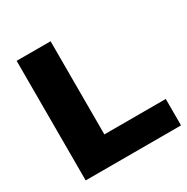

<svg xmlns="http://www.w3.org/2000/svg" viewBox="-168 -885 1003 1029"><g transform="rotate(-30 334.0 -370.0)"><path d="M71 0V-740H281V-163.5H661V0Z"/></g></svg>

Font: Encode Sans Exp XBd
Style: Regular
Weight: 800
Width: 7
Designer: Multiple Designers
Foundry: Impallari Type
Version: Version 3.002; ttfautohint (v1.8.3) -l 8 -r 50 -G 200 -x 14 